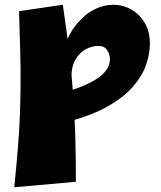

<svg xmlns="http://www.w3.org/2000/svg" viewBox="-20 -479 677 807"><path d="M40 308Q49 219 55 146Q61 73 63.5 7.5Q66 -58 66.5 -124Q67 -190 65 -265Q63 -340 60 -432L244 -459Q261 -345 271.5 -252Q282 -159 288 -74.5Q294 10 296.5 97Q299 184 299 285ZM260 34 231 -85Q302 -105 344 -124.5Q386 -144 407 -163Q428 -182 435 -198.5Q442 -215 442 -229Q442 -250 430.5 -268Q419 -286 393 -286Q367 -286 340.5 -272Q314 -258 297 -228.5Q280 -199 280 -153L221 -126Q226 -215 248.5 -278Q271 -341 305 -381Q339 -421 378 -440Q417 -459 456 -459Q497 -459 532 -439Q567 -419 588.5 -382.5Q610 -346 610 -295Q610 -253 594 -206.5Q578 -160 539 -115Q500 -70 432 -31.5Q364 7 260 34Z"/></svg>

Font: Marhey Light
Style: Bold
Weight: 700
Version: Version 1.000